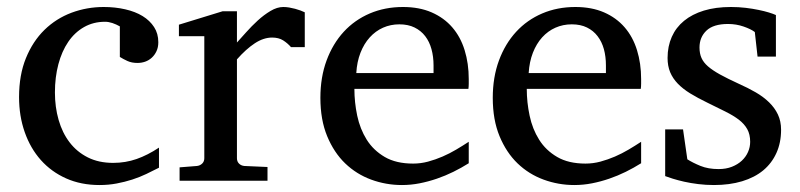

<svg xmlns="http://www.w3.org/2000/svg" viewBox="-20 -514 2275 546"><path d="M432.1 -37.1Q415 -28.3 396.2 -19.3Q377.4 -10.3 356.2 -3.4Q335 3.4 311.8 7.8Q288.6 12.2 263.2 12.2Q210.4 12.2 168.2 -6.6Q126 -25.4 96.2 -58.8Q66.4 -92.3 50.3 -138.2Q34.2 -184.1 34.2 -237.8Q34.2 -300.8 53.7 -348.6Q73.2 -396.5 106.4 -429Q139.6 -461.4 183.3 -477.8Q227.1 -494.1 274.9 -494.1Q307.6 -494.1 336.2 -487.5Q364.7 -481 385.5 -468.3Q406.2 -455.6 418.2 -437Q430.2 -418.5 430.2 -394Q430.2 -379.4 425 -368.4Q419.9 -357.4 411.6 -349.9Q403.3 -342.3 392.8 -338.6Q382.3 -335 371.1 -335Q354.5 -335 342.3 -340.6Q330.1 -346.2 320.8 -352.1V-439Q310.5 -444.8 299.6 -448.5Q288.6 -452.1 278.8 -452.1Q245.6 -452.1 219 -437Q192.4 -421.9 174.1 -395Q155.8 -368.2 146 -331.3Q136.2 -294.4 136.2 -251Q136.2 -209.5 146.7 -172.9Q157.2 -136.2 178 -109.1Q198.7 -82 229.7 -66.4Q260.7 -50.8 301.8 -50.8Q336.9 -50.8 368.4 -61.8Q399.9 -72.8 432.1 -94.2Z M807.6 -379.9Q797.9 -391.1 785.2 -399.2Q772.5 -407.2 753.9 -407.2Q729.5 -407.2 704.6 -390.9Q679.7 -374.5 653.8 -345.2V-64Q653.8 -54.7 659.7 -48.8Q665.5 -43 674.8 -42L740.7 -39.1V0H490.7V-38.1L540 -42Q548.8 -43 554.9 -48.8Q561 -54.7 561 -64V-411.1H488.8V-443.8L612.8 -481.9H653.8V-393.1Q664.6 -404.8 679.9 -422.1Q695.3 -439.5 712.9 -455.6Q730.5 -471.7 749.3 -482.9Q768.1 -494.1 785.6 -494.1Q793.5 -494.1 802.2 -492.7Q811 -491.2 819.3 -489Q827.6 -486.8 834.7 -484.1Q841.8 -481.4 846.7 -479V-379.9Z M1313 -49.8Q1292 -36.6 1269.3 -25.4Q1246.6 -14.2 1222.4 -5.9Q1198.2 2.4 1173.3 7.3Q1148.4 12.2 1123 12.2Q1077.6 12.2 1035.6 -3.2Q993.7 -18.6 961.7 -49.3Q929.7 -80.1 910.4 -126.7Q891.1 -173.3 891.1 -235.8Q891.1 -294.4 908.7 -342Q926.3 -389.6 957.5 -423.6Q988.8 -457.5 1031.7 -475.8Q1074.7 -494.1 1126 -494.1Q1172.4 -494.1 1207.5 -478.8Q1242.7 -463.4 1266.1 -436.3Q1289.6 -409.2 1301.3 -371.3Q1313 -333.5 1313 -289.1V-275.9Q1313 -268.1 1312 -261.2H987.8Q987.8 -223.1 995.8 -185.1Q1003.9 -147 1022.9 -116.7Q1042 -86.4 1074.2 -67.6Q1106.4 -48.8 1154.8 -48.8Q1176.3 -48.8 1197.3 -54.4Q1218.3 -60.1 1238.5 -68.8Q1258.8 -77.6 1277.3 -88.6Q1295.9 -99.6 1313 -110.8ZM1212.9 -328.1Q1212.9 -353 1207 -374.3Q1201.2 -395.5 1189.2 -411.1Q1177.2 -426.8 1158.9 -435.8Q1140.6 -444.8 1115.7 -444.8Q1090.8 -444.8 1069.3 -435.3Q1047.9 -425.8 1031.5 -407.7Q1015.1 -389.6 1005.1 -364Q995.1 -338.4 993.2 -306.2H1212.9Z M1803.2 -49.8Q1782.2 -36.6 1759.5 -25.4Q1736.8 -14.2 1712.6 -5.9Q1688.5 2.4 1663.6 7.3Q1638.7 12.2 1613.3 12.2Q1567.9 12.2 1525.9 -3.2Q1483.9 -18.6 1451.9 -49.3Q1419.9 -80.1 1400.6 -126.7Q1381.3 -173.3 1381.3 -235.8Q1381.3 -294.4 1398.9 -342Q1416.5 -389.6 1447.8 -423.6Q1479 -457.5 1522 -475.8Q1564.9 -494.1 1616.2 -494.1Q1662.6 -494.1 1697.8 -478.8Q1732.9 -463.4 1756.3 -436.3Q1779.8 -409.2 1791.5 -371.3Q1803.2 -333.5 1803.2 -289.1V-275.9Q1803.2 -268.1 1802.2 -261.2H1478Q1478 -223.1 1486.1 -185.1Q1494.1 -147 1513.2 -116.7Q1532.2 -86.4 1564.5 -67.6Q1596.7 -48.8 1645 -48.8Q1666.5 -48.8 1687.5 -54.4Q1708.5 -60.1 1728.8 -68.8Q1749 -77.6 1767.6 -88.6Q1786.1 -99.6 1803.2 -110.8ZM1703.1 -328.1Q1703.1 -353 1697.3 -374.3Q1691.4 -395.5 1679.4 -411.1Q1667.5 -426.8 1649.2 -435.8Q1630.9 -444.8 1606 -444.8Q1581.1 -444.8 1559.6 -435.3Q1538.1 -425.8 1521.7 -407.7Q1505.4 -389.6 1495.4 -364Q1485.4 -338.4 1483.4 -306.2H1703.1Z M2201.2 -145Q2201.2 -108.4 2188 -79.1Q2174.8 -49.8 2150.4 -29.5Q2126 -9.3 2090.3 1.5Q2054.7 12.2 2010.3 12.2Q1987.3 12.2 1965.6 9.5Q1943.8 6.8 1925.5 2.7Q1907.2 -1.5 1893.1 -5.9Q1878.9 -10.3 1871.6 -13.2V-146H1922.4L1934.6 -61Q1949.7 -51.3 1971.9 -42.2Q1994.1 -33.2 2023.4 -33.2Q2044.9 -33.2 2061.5 -39.8Q2078.1 -46.4 2089.6 -57.1Q2101.1 -67.9 2107.2 -81.8Q2113.3 -95.7 2113.3 -110.8Q2113.3 -131.8 2105 -146.7Q2096.7 -161.6 2081.1 -173.6Q2065.4 -185.5 2042.7 -196.8Q2020 -208 1991.2 -222.2Q1963.9 -235.4 1942.9 -248.3Q1921.9 -261.2 1907.5 -276.1Q1893.1 -291 1885.7 -308.8Q1878.4 -326.7 1878.4 -349.1Q1878.4 -382.3 1890.4 -409.2Q1902.3 -436 1925.3 -454.8Q1948.2 -473.6 1981.7 -483.9Q2015.1 -494.1 2058.6 -494.1Q2080.6 -494.1 2100.6 -491.7Q2120.6 -489.3 2137.2 -485.8Q2153.8 -482.4 2166.5 -478.5Q2179.2 -474.6 2186.5 -471.2V-353H2134.3L2126.5 -422.9Q2115.7 -431.2 2094.7 -438.5Q2073.7 -445.8 2050.3 -445.8Q2008.8 -445.8 1989 -427Q1969.2 -408.2 1969.2 -378.9Q1969.2 -361.8 1974.9 -349.1Q1980.5 -336.4 1993.4 -325.2Q2006.3 -314 2027.6 -302.2Q2048.8 -290.5 2080.6 -275.9Q2106.9 -264.2 2128.9 -251.5Q2150.9 -238.8 2167 -223.1Q2183.1 -207.5 2192.1 -188.5Q2201.2 -169.4 2201.2 -145Z"/></svg>

Font: BabelStone Ogham Pictish
Style: Italic
Weight: 400
Italic angle: -30°
Designer: Andrew West
Foundry: BabelStone
Version: Version 1.02 March 14, 2022